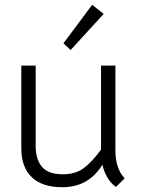

<svg xmlns="http://www.w3.org/2000/svg" viewBox="-20 -774 588 802"><path d="M69 -154V-500H129V-165Q129 -109 155 -77.5Q181 -46 243 -46Q295 -46 329.5 -71.5Q364 -97 402 -149V-500H462V-147Q462 -69 501 -29L464 7Q442 -9 427.5 -34.5Q413 -60 408 -86Q376 -36 334.5 -14Q293 8 240 8Q156 8 112.5 -34Q69 -76 69 -154ZM245 -593 365 -754 413 -716 275 -565Z"/></svg>

Font: Bellota Text
Style: Regular
Weight: 400
Designer: Kemie Guaida
Foundry: Kemie Guaida
Version: Version 4.001